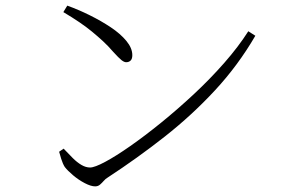

<svg xmlns="http://www.w3.org/2000/svg" viewBox="-20 -694 1040 682"><path d="M219 -674Q258 -660 298.5 -640Q339 -620 373.5 -597Q408 -574 429 -548.5Q450 -523 450 -498Q450 -485 444 -479Q438 -473 428 -473Q421 -473 411.5 -480.5Q402 -488 382 -510Q364 -531 345.5 -548Q327 -565 307 -581.5Q287 -598 262 -615Q237 -632 205 -651ZM862 -583 887 -567Q826 -462 744 -373.5Q662 -285 565.5 -209Q469 -133 362 -63Q355 -59 348.5 -51.5Q342 -44 335 -38Q328 -32 318 -32Q303 -32 281 -43.5Q259 -55 239.5 -71.5Q220 -88 210 -101Q203 -112 197.5 -129.5Q192 -147 190 -155L206 -166Q223 -148 238.5 -132.5Q254 -117 269.5 -108Q285 -99 300 -99Q316 -99 353.5 -119Q391 -139 442.5 -175Q494 -211 552 -258Q610 -305 668 -359Q726 -413 776.5 -470.5Q827 -528 862 -583Z"/></svg>

Font: Noto Serif KR
Style: Regular
Weight: 200
Designer: Ryoko NISHIZUKA 西塚涼子 (kana & ideographs); Frank Grießhammer (Latin, Greek & Cyrillic); Wenlong ZHANG 张文龙 (bopomofo); San
Foundry: Adobe
Version: Version 2.001;hotconv 1.1.0;makeotfexe 2.6.0